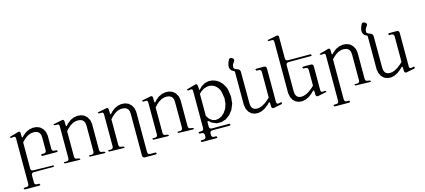

<svg xmlns="http://www.w3.org/2000/svg" viewBox="-70 -1370 4635 2095"><g transform="rotate(-15 2248.0 -322.5)"><path d="M284.2 -170.9Q263.7 -192.4 293 -192.4H307.6Q336.9 -192.4 336.9 -221.7V-365.2L334 -394.5L325.2 -416L310.5 -431.6L290 -441.4L264.6 -445.3L235.4 -443.4L204.1 -433.6L170.9 -414.1L140.6 -387.7L122.1 -368.2V-74.2Q122.1 -44.9 151.4 -44.9L372.1 -41Q394.5 -24.4 366.2 -24.4H151.4Q122.1 -24.4 122.1 4.9V84Q122.1 112.3 151.4 112.3H174.8Q195.3 133.8 166 133.8L5.9 132.8Q-14.6 112.3 14.6 112.3H29.3Q58.6 112.3 58.6 83V-429.7Q58.6 -459 30.3 -451.2L9.8 -449.2Q-17.6 -460 9.8 -466.8L99.6 -492.2Q119.1 -497.1 122.1 -475.6V-439.5Q122.1 -410.2 140.6 -432.6L148.4 -441.4L184.6 -469.7L223.6 -487.3L263.7 -495.1L303.7 -492.2L340.8 -478.5L371.1 -451.2L392.6 -413.1L400.4 -371.1V-220.7Q400.4 -192.4 429.7 -192.4L453.1 -191.4Q473.6 -170.9 444.3 -170.9Z M786.1 -29.3Q763.7 -44.9 792 -44.9H807.6Q836.9 -44.9 836.9 -74.2V-365.2L834 -394.5L825.2 -416L810.5 -431.6L790 -441.4L764.6 -445.3L735.4 -443.4L704.1 -433.6L670.9 -414.1L640.6 -387.7L617.2 -362.3V-74.2Q617.2 -44.9 646.5 -44.9L668 -41Q690.4 -24.4 662.1 -24.4L502.9 -28.3Q480.5 -44.9 508.8 -44.9H524.4Q553.7 -44.9 553.7 -74.2V-434.6Q553.7 -463.9 525.4 -459H503.9Q478.5 -470.7 505.9 -475.6L594.7 -493.2Q614.3 -497.1 617.2 -475.6L618.2 -433.6Q618.2 -404.3 635.7 -426.8L648.4 -441.4L684.6 -469.7L723.6 -487.3L763.7 -495.1L803.7 -492.2L840.8 -478.5L871.1 -451.2L892.6 -413.1L900.4 -371.1V-74.2Q900.4 -44.9 929.7 -44.9L951.2 -41Q973.6 -24.4 945.3 -24.4Z M1336.9 -365.2 1334 -394.5 1325.2 -416 1310.5 -431.6 1290 -441.4 1264.6 -445.3 1235.4 -443.4 1204.1 -433.6 1170.9 -414.1 1140.6 -387.7 1117.2 -362.3V-74.2Q1117.2 -44.9 1146.5 -44.9L1168 -41Q1190.4 -24.4 1162.1 -24.4L1002.9 -28.3Q980.5 -44.9 1008.8 -44.9H1024.4Q1053.7 -44.9 1053.7 -74.2V-434.6Q1053.7 -463.9 1025.4 -459H1003.9Q978.5 -470.7 1005.9 -475.6L1094.7 -493.2Q1114.3 -497.1 1117.2 -475.6L1118.2 -433.6Q1118.2 -404.3 1135.7 -426.8L1148.4 -441.4L1184.6 -469.7L1223.6 -487.3L1263.7 -495.1L1303.7 -492.2L1340.8 -478.5L1371.1 -451.2L1392.6 -413.1L1400.4 -371.1V83Q1400.4 112.3 1429.7 112.3H1490.2Q1510.7 133.8 1481.4 133.8H1366.2Q1336.9 133.8 1336.9 104.5Z M1786.1 -29.3Q1763.7 -44.9 1792 -44.9H1807.6Q1836.9 -44.9 1836.9 -74.2V-365.2L1834 -394.5L1825.2 -416L1810.5 -431.6L1790 -441.4L1764.6 -445.3L1735.4 -443.4L1704.1 -433.6L1670.9 -414.1L1640.6 -387.7L1617.2 -362.3V-74.2Q1617.2 -44.9 1646.5 -44.9L1668 -41Q1690.4 -24.4 1662.1 -24.4L1502.9 -28.3Q1480.5 -44.9 1508.8 -44.9H1524.4Q1553.7 -44.9 1553.7 -74.2V-434.6Q1553.7 -463.9 1525.4 -459H1503.9Q1478.5 -470.7 1505.9 -475.6L1594.7 -493.2Q1614.3 -497.1 1617.2 -475.6L1618.2 -433.6Q1618.2 -404.3 1635.7 -426.8L1648.4 -441.4L1684.6 -469.7L1723.6 -487.3L1763.7 -495.1L1803.7 -492.2L1840.8 -478.5L1871.1 -451.2L1892.6 -413.1L1900.4 -371.1V-74.2Q1900.4 -44.9 1929.7 -44.9L1951.2 -41Q1973.6 -24.4 1945.3 -24.4Z M2005.9 132.8Q1985.4 112.3 2014.6 112.3H2029.3Q2058.6 112.3 2058.6 83V68.4Q2058.6 39.1 2029.3 39.1L2005.9 38.1Q1985.4 17.6 2014.6 17.6H2029.3Q2058.6 17.6 2058.6 -11.7V-429.7Q2058.6 -459 2030.3 -451.2L2009.8 -449.2Q1982.4 -460 2009.8 -466.8L2099.6 -492.2Q2119.1 -497.1 2122.1 -475.6L2127.9 -419.9L2164.1 -457L2204.1 -479.5L2247.1 -490.2L2289.1 -487.3L2329.1 -473.6L2364.3 -451.2L2394.5 -419.9L2417 -381.8L2429.7 -352.5L2442.4 -263.7L2434.6 -186.5L2408.2 -122.1L2369.1 -72.3L2321.3 -38.1L2268.6 -21.5L2215.8 -22.5L2163.1 -45.9L2143.6 -63.5Q2122.1 -83 2122.1 -54.7V-11.7Q2122.1 17.6 2151.4 17.6H2348.6Q2369.1 39.1 2339.8 39.1H2151.4Q2122.1 39.1 2122.1 68.4V83Q2122.1 112.3 2151.4 112.3H2174.8Q2195.3 133.8 2166 133.8ZM2212.9 -435.5 2177.7 -423.8 2141.6 -400.4 2122.1 -379.9V-131.8L2146.5 -93.8L2179.7 -69.3L2212.9 -60.5L2250 -65.4L2286.1 -82L2319.3 -112.3L2345.7 -152.3L2363.3 -204.1L2369.1 -265.6L2358.4 -329.1L2351.6 -355.5L2338.9 -380.9L2321.3 -402.3L2298.8 -420.9L2273.4 -432.6L2244.1 -438.5Z M2900.4 -81.1Q2900.4 -51.8 2928.7 -57.6L2943.4 -61.5Q2971.7 -66.4 2956.1 -42L2863.3 -23.4Q2843.8 -19.5 2836.9 -40L2835.9 -79.1Q2835.9 -108.4 2816.4 -86.9L2799.8 -70.3L2761.7 -41L2722.7 -22.5L2683.6 -13.7L2645.5 -16.6L2610.4 -30.3L2581.1 -57.6L2562.5 -93.8L2553.7 -139.6V-509.8Q2553.7 -522.5 2541 -526.4L2522.5 -537.1L2508.8 -554.7L2502 -576.2L2502.9 -600.6L2509.8 -627L2523.4 -658.2Q2538.1 -683.6 2566.4 -663.1Q2589.8 -646.5 2571.3 -624L2558.6 -604.5L2550.8 -588.9L2547.9 -559.6L2554.7 -549.8L2569.3 -541L2589.8 -532.2Q2616.2 -522.5 2616.2 -496.1L2617.2 -141.6L2620.1 -112.3L2628.9 -90.8L2641.6 -76.2L2659.2 -67.4L2681.6 -63.5L2710 -66.4L2742.2 -77.1L2778.3 -97.7L2815.4 -127L2836.9 -147.5V-435.5Q2836.9 -464.8 2807.6 -464.8H2784.2Q2763.7 -486.3 2793 -486.3H2872.1Q2900.4 -486.3 2900.4 -457Z M3400.4 -485.4Q3420.9 -464.8 3392.6 -464.8H3146.5Q3117.2 -464.8 3117.2 -435.5V-141.6L3120.1 -112.3L3128.9 -90.8L3141.6 -76.2L3159.2 -67.4L3181.6 -63.5L3210 -66.4L3242.2 -77.1L3278.3 -97.7L3315.4 -127L3336.9 -147.5V-325.2Q3336.9 -354.5 3307.6 -354.5H3284.2Q3263.7 -376 3293 -376H3372.1Q3400.4 -376 3400.4 -346.7V-80.1Q3400.4 -51.8 3428.7 -57.6L3449.2 -58.6Q3475.6 -45.9 3447.3 -41L3363.3 -23.4Q3343.8 -19.5 3336.9 -40L3335.9 -79.1Q3335.9 -108.4 3316.4 -86.9L3299.8 -70.3L3261.7 -41L3222.7 -22.5L3183.6 -13.7L3145.5 -16.6L3110.4 -30.3L3081.1 -57.6L3062.5 -93.8L3053.7 -139.6V-718.8Q3053.7 -748 3025.4 -743.2L2999 -742.2Q2972.7 -753.9 3001 -758.8L3057.6 -769.5L3094.7 -777.3Q3114.3 -780.3 3117.2 -759.8V-515.6Q3117.2 -486.3 3145.5 -486.3Z M3786.1 -29.3Q3763.7 -44.9 3792 -44.9H3807.6Q3836.9 -44.9 3836.9 -74.2V-365.2L3834 -394.5L3825.2 -416L3810.5 -431.6L3790 -441.4L3764.6 -445.3L3735.4 -443.4L3704.1 -433.6L3670.9 -414.1L3640.6 -387.7L3622.1 -368.2V83Q3622.1 112.3 3651.4 112.3H3674.8Q3695.3 133.8 3666 133.8L3505.9 132.8Q3485.4 112.3 3514.6 112.3H3529.3Q3558.6 112.3 3558.6 83V-429.7Q3558.6 -459 3530.3 -451.2L3509.8 -449.2Q3482.4 -460 3509.8 -466.8L3599.6 -492.2Q3619.1 -497.1 3622.1 -475.6V-439.5Q3622.1 -410.2 3640.6 -432.6L3648.4 -441.4L3684.6 -469.7L3723.6 -487.3L3763.7 -495.1L3803.7 -492.2L3840.8 -478.5L3871.1 -451.2L3892.6 -413.1L3900.4 -371.1V-74.2Q3900.4 -44.9 3929.7 -44.9L3951.2 -41Q3973.6 -24.4 3945.3 -24.4Z M4400.4 -81.1Q4400.4 -51.8 4428.7 -57.6L4443.4 -61.5Q4471.7 -66.4 4456.1 -42L4363.3 -23.4Q4343.8 -19.5 4336.9 -40L4335.9 -79.1Q4335.9 -108.4 4316.4 -86.9L4299.8 -70.3L4261.7 -41L4222.7 -22.5L4183.6 -13.7L4145.5 -16.6L4110.4 -30.3L4081.1 -57.6L4062.5 -93.8L4053.7 -139.6V-509.8Q4053.7 -522.5 4041 -526.4L4022.5 -537.1L4008.8 -554.7L4002 -576.2L4002.9 -600.6L4009.8 -627L4023.4 -658.2Q4038.1 -683.6 4066.4 -663.1Q4089.8 -646.5 4071.3 -624L4058.6 -604.5L4050.8 -588.9L4047.9 -559.6L4054.7 -549.8L4069.3 -541L4089.8 -532.2Q4116.2 -522.5 4116.2 -496.1L4117.2 -141.6L4120.1 -112.3L4128.9 -90.8L4141.6 -76.2L4159.2 -67.4L4181.6 -63.5L4210 -66.4L4242.2 -77.1L4278.3 -97.7L4315.4 -127L4336.9 -147.5V-435.5Q4336.9 -464.8 4307.6 -464.8H4284.2Q4263.7 -486.3 4293 -486.3H4372.1Q4400.4 -486.3 4400.4 -457Z"/></g></svg>

Font: B2 Hana
Style: Regular
Weight: 500
Version: 2020-08-05; (max)